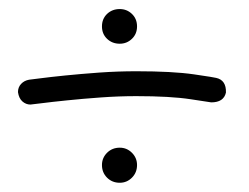

<svg xmlns="http://www.w3.org/2000/svg" viewBox="-20 -515 547 422"><path d="M455.1 -343.8Q477.5 -338.9 476.6 -311.5Q471.7 -290 444.3 -290Q443.4 -290 398.9 -296.9Q354.5 -303.7 279.3 -303.7Q241.2 -303.7 201.2 -300.8Q161.1 -297.9 127.4 -294.4Q93.8 -291 71.3 -288.1Q48.8 -285.2 46.9 -285.2Q37.1 -285.2 29.3 -292Q21.5 -298.8 19.5 -312.5Q19.5 -323.2 26.4 -330.6Q33.2 -337.9 43.9 -339.8Q45.9 -339.8 67.9 -342.8Q89.8 -345.7 123.5 -349.1Q157.2 -352.5 198.2 -355.5Q239.3 -358.4 279.3 -358.4Q359.4 -358.4 406.2 -351.6Q453.1 -344.7 455.1 -343.8ZM243.2 -418.9Q226.6 -418.9 215.3 -429.7Q204.1 -440.4 204.1 -457Q204.1 -473.6 215.3 -484.4Q226.6 -495.1 243.2 -495.1Q258.8 -495.1 270 -484.4Q281.2 -473.6 281.2 -457Q281.2 -440.4 270 -429.7Q258.8 -418.9 243.2 -418.9ZM243.2 -190.4Q258.8 -190.4 270 -179.2Q281.2 -168 281.2 -152.3Q281.2 -135.7 270 -124.5Q258.8 -113.3 243.2 -113.3Q226.6 -113.3 215.3 -124.5Q204.1 -135.7 204.1 -152.3Q204.1 -168 215.3 -179.2Q226.6 -190.4 243.2 -190.4Z"/></svg>

Font: Coming Soon
Style: Regular
Weight: 400
Designer: Dathan Boardman
Foundry: Open Window
Version: Version 1.000